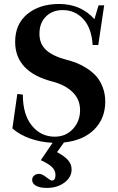

<svg xmlns="http://www.w3.org/2000/svg" viewBox="-20 -696 584 953"><path d="M213.4 236.8Q178.2 236.8 158.9 226.1Q139.6 215.3 139.6 196.8Q139.6 183.6 149.7 175.3Q159.7 167 173.8 167Q189.5 167 210.4 184.1Q231 200.2 236.8 200.2Q255.4 200.2 255.4 171.9Q255.4 150.4 238 133.3Q220.7 116.2 182.6 99.1L241.2 12.7Q182.6 10.3 129.9 -8.3Q77.1 -26.9 41.5 -58.6L65.9 -229.5L93.3 -226.6Q93.3 -127.9 137.9 -72.8Q182.6 -17.6 251.5 -17.6Q306.6 -17.6 342 -55.9Q377.4 -94.2 377.4 -148.9Q377.4 -203.6 339.4 -239.7Q301.3 -275.9 238.8 -291.5Q55.2 -339.8 55.2 -488.3Q55.2 -576.7 116 -626.5Q176.8 -676.3 273.4 -676.3Q380.9 -676.3 448.7 -601.1L469.2 -669.4H497.1L467.8 -472.7H439.9Q434.6 -556.6 393.6 -601.3Q352.5 -646 291.5 -646Q240.7 -646 208.3 -614.3Q175.8 -582.5 175.8 -528.3Q175.8 -477.1 210 -446.8Q244.1 -416.5 310.1 -399.4Q336.4 -392.6 360.4 -383.3Q384.3 -374 411.4 -356.7Q438.5 -339.4 457.8 -317.6Q477.1 -295.9 489.7 -263.2Q502.4 -230.5 502.4 -191.4Q502.4 -108.4 448.2 -53.7Q394 1 297.4 11.2L263.2 59.1Q301.8 80.1 318.6 99.9Q335.4 119.6 335.4 145Q335.4 184.1 299.6 210.4Q263.7 236.8 213.4 236.8Z"/></svg>

Font: Elstob SemiBold
Style: Regular
Weight: 600
Designer: Peter S. Baker
Version: Version 1.015